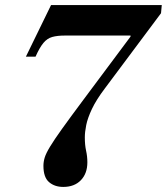

<svg xmlns="http://www.w3.org/2000/svg" viewBox="-20 -726 657 756"><path d="M229 10Q195 10 173 -9Q151 -28 151 -73Q151 -89 156 -105.5Q161 -122 177 -148.5Q193 -175 224.5 -219Q256 -263 309 -334L494 -582V-586H235Q206 -586 186 -580.5Q166 -575 151 -557Q136 -539 120 -503H82L181 -706H617L614 -674L393 -378Q359 -333 342 -297Q325 -261 319.5 -233.5Q314 -206 314 -185Q314 -155 319 -132.5Q324 -110 324 -87Q324 -43 298.5 -16.5Q273 10 229 10Z"/></svg>

Font: Libre Bodoni SemiBold
Style: Italic
Weight: 600
Italic angle: -13°
Version: Version 2.003